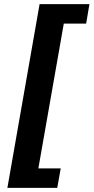

<svg xmlns="http://www.w3.org/2000/svg" viewBox="-20 -756 456 936"><path d="M16 160 173 -736H416L400 -641H291L167 65H276L259 160Z"/></svg>

Font: Archivo SemiBold ExtraBold
Style: Italic
Weight: 800
Italic angle: -10°
Version: Version 2.001